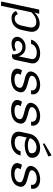

<svg xmlns="http://www.w3.org/2000/svg" viewBox="1258 -2025 967 3523"><g transform="rotate(90 1741.5 -263.5)"><path d="M86.7 200 204.2 -353.3C243.3 -398.3 300.8 -445.8 386.7 -445.8C445.8 -445.8 484.2 -411.7 484.2 -352.5C484.2 -341.7 482.5 -329.2 480 -316.7L451.7 -183.3C431.7 -90 384.2 -50 319.2 -50C264.2 -50 242.5 -90.8 240 -108.3L182.5 -75C192.5 -40 229.2 8.3 306.7 8.3C406.7 8.3 500 -39.2 530.8 -183.3L559.2 -316.7C562.5 -333.3 564.2 -350 564.2 -364.2C564.2 -458.3 495.8 -508.3 416.7 -508.3C316.7 -508.3 245.8 -452.5 207.5 -409.2C212.5 -418.3 215.8 -429.2 219.2 -441.7L231.7 -500H156.7L7.5 200Z M975 0H1000C1059.2 0 1073.3 -30 1084.2 -83.3L1140.8 -350C1143.3 -360 1144.2 -370.8 1144.2 -380C1144.2 -460 1070.8 -516.7 960 -516.7C835.8 -516.7 728.3 -445 707.5 -350H786.7C800.8 -415 862.5 -454.2 946.7 -454.2C1020.8 -454.2 1064.2 -424.2 1064.2 -372.5C1064.2 -365.8 1063.3 -358.3 1061.7 -350L1013.3 -120.8C999.2 -177.5 948.3 -250 845 -250C741.7 -250 673.3 -186.7 658.3 -116.7C656.7 -109.2 655.8 -101.7 655.8 -93.3C655.8 -40 697.5 8.3 781.7 8.3C842.5 8.3 897.5 -15.8 918.3 -29.2L903.3 -75C884.2 -65.8 851.7 -50 810.8 -50C770.8 -50 731.7 -65.8 731.7 -103.3C731.7 -107.5 732.5 -111.7 733.3 -116.7C741.7 -157.5 780.8 -191.7 840.8 -191.7C931.7 -191.7 978.3 -107.5 978.3 -33.3C978.3 -21.7 977.5 -10.8 975 0Z M1535 -516.7C1418.3 -516.7 1313.3 -453.3 1293.3 -362.5C1291.7 -355 1290.8 -348.3 1290.8 -341.7C1290.8 -260 1403.3 -241.7 1464.2 -225C1534.2 -205 1591.7 -194.2 1591.7 -145C1591.7 -140 1590.8 -135 1590 -129.2C1578.3 -73.3 1519.2 -45.8 1435 -45.8C1373.3 -45.8 1331.7 -66.7 1331.7 -104.2C1331.7 -108.3 1332.5 -112.5 1333.3 -116.7C1336.7 -131.7 1343.3 -144.2 1354.2 -158.3L1272.5 -183.3C1264.2 -171.7 1248.3 -149.2 1241.7 -116.7C1240 -108.3 1239.2 -100.8 1239.2 -93.3C1239.2 -23.3 1315 16.7 1421.7 16.7C1530.8 16.7 1645.8 -20 1670.8 -137.5C1672.5 -147.5 1674.2 -155.8 1674.2 -165C1674.2 -247.5 1578.3 -270.8 1503.3 -291.7C1435.8 -310 1370 -322.5 1370 -362.5C1370 -365 1370 -367.5 1370.8 -370.8C1380 -415 1435.8 -454.2 1521.7 -454.2C1597.5 -454.2 1639.2 -419.2 1639.2 -370C1639.2 -363.3 1638.3 -356.7 1636.7 -350H1707.5C1710 -361.7 1711.7 -373.3 1711.7 -384.2C1711.7 -467.5 1638.3 -516.7 1535 -516.7Z M2110 -516.7C1993.3 -516.7 1888.3 -453.3 1868.3 -362.5C1866.7 -355 1865.8 -348.3 1865.8 -341.7C1865.8 -260 1978.3 -241.7 2039.2 -225C2109.2 -205 2166.7 -194.2 2166.7 -145C2166.7 -140 2165.8 -135 2165 -129.2C2153.3 -73.3 2094.2 -45.8 2010 -45.8C1948.3 -45.8 1906.7 -66.7 1906.7 -104.2C1906.7 -108.3 1907.5 -112.5 1908.3 -116.7C1911.7 -131.7 1918.3 -144.2 1929.2 -158.3L1847.5 -183.3C1839.2 -171.7 1823.3 -149.2 1816.7 -116.7C1815 -108.3 1814.2 -100.8 1814.2 -93.3C1814.2 -23.3 1890 16.7 1996.7 16.7C2105.8 16.7 2220.8 -20 2245.8 -137.5C2247.5 -147.5 2249.2 -155.8 2249.2 -165C2249.2 -247.5 2153.3 -270.8 2078.3 -291.7C2010.8 -310 1945 -322.5 1945 -362.5C1945 -365 1945 -367.5 1945.8 -370.8C1955 -415 2010.8 -454.2 2096.7 -454.2C2172.5 -454.2 2214.2 -419.2 2214.2 -370C2214.2 -363.3 2213.3 -356.7 2211.7 -350H2282.5C2285 -361.7 2286.7 -373.3 2286.7 -384.2C2286.7 -467.5 2213.3 -516.7 2110 -516.7Z M2852.5 -669.2 2830.8 -726.7 2610 -595.8 2620.8 -566.7ZM2515.8 -330.8C2532.5 -391.7 2593.3 -450 2683.3 -450C2760 -450 2791.7 -410 2791.7 -364.2C2791.7 -356.7 2790.8 -349.2 2789.2 -341.7C2781.7 -305 2705.8 -291.7 2649.2 -291.7C2580.8 -291.7 2540.8 -309.2 2515.8 -330.8ZM2697.5 -516.7C2584.2 -516.7 2461.7 -448.3 2435.8 -325L2400 -158.3C2397.5 -144.2 2395.8 -131.7 2395.8 -119.2C2395.8 -24.2 2481.7 16.7 2584.2 16.7C2700 16.7 2809.2 -43.3 2833.3 -158.3H2754.2C2742.5 -100.8 2695 -50 2598.3 -50C2514.2 -50 2476.7 -85.8 2476.7 -135.8C2476.7 -142.5 2477.5 -150.8 2479.2 -158.3L2503.3 -270.8C2532.5 -251.7 2577.5 -233.3 2637.5 -233.3C2771.7 -233.3 2860.8 -287.5 2872.5 -341.7C2874.2 -350.8 2875.8 -360.8 2875.8 -370.8C2875.8 -436.7 2830 -516.7 2697.5 -516.7Z M3268.3 -516.7C3151.7 -516.7 3046.7 -453.3 3026.7 -362.5C3025 -355 3024.2 -348.3 3024.2 -341.7C3024.2 -260 3136.7 -241.7 3197.5 -225C3267.5 -205 3325 -194.2 3325 -145C3325 -140 3324.2 -135 3323.3 -129.2C3311.7 -73.3 3252.5 -45.8 3168.3 -45.8C3106.7 -45.8 3065 -66.7 3065 -104.2C3065 -108.3 3065.8 -112.5 3066.7 -116.7C3070 -131.7 3076.7 -144.2 3087.5 -158.3L3005.8 -183.3C2997.5 -171.7 2981.7 -149.2 2975 -116.7C2973.3 -108.3 2972.5 -100.8 2972.5 -93.3C2972.5 -23.3 3048.3 16.7 3155 16.7C3264.2 16.7 3379.2 -20 3404.2 -137.5C3405.8 -147.5 3407.5 -155.8 3407.5 -165C3407.5 -247.5 3311.7 -270.8 3236.7 -291.7C3169.2 -310 3103.3 -322.5 3103.3 -362.5C3103.3 -365 3103.3 -367.5 3104.2 -370.8C3113.3 -415 3169.2 -454.2 3255 -454.2C3330.8 -454.2 3372.5 -419.2 3372.5 -370C3372.5 -363.3 3371.7 -356.7 3370 -350H3440.8C3443.3 -361.7 3445 -373.3 3445 -384.2C3445 -467.5 3371.7 -516.7 3268.3 -516.7Z"/></g></svg>

Font: BoonHome
Style: Book Oblique
Weight: 400
Italic angle: -12°
Designer: Sungsit Sawaiwan
Foundry: Sungsit Sawaiwan
Version: Version 0.2